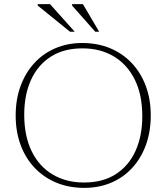

<svg xmlns="http://www.w3.org/2000/svg" viewBox="-20 -901 807 931"><path d="M378.5 -692.5Q453 -692.5 513.8 -667.2Q574.5 -642 618.8 -595.2Q663 -548.5 687 -484Q711 -419.5 711 -341.5Q711 -262.5 687.5 -198Q664 -133.5 621 -86.8Q578 -40 518.8 -15Q459.5 10 388.5 10Q314.5 10 253.5 -15.2Q192.5 -40.5 148.2 -87Q104 -133.5 80 -198Q56 -262.5 56 -341Q56 -419.5 79.8 -484Q103.5 -548.5 146.5 -595.2Q189.5 -642 248.8 -667.2Q308 -692.5 378.5 -692.5ZM387.5 -16Q478.5 -16 541.5 -56.5Q604.5 -97 637.2 -169.5Q670 -242 670 -337.5Q670 -441.5 633.5 -515Q597 -588.5 531.8 -627.5Q466.5 -666.5 379.5 -666.5Q289 -666.5 226 -626Q163 -585.5 130.2 -513.2Q97.5 -441 97.5 -345Q97.5 -241 133.8 -167.2Q170 -93.5 235.5 -54.8Q301 -16 387.5 -16ZM342.5 -747H319.5L163 -874V-881H222.5ZM461 -747H442L329.5 -874V-881H382Z"/></svg>

Font: Newsreader ExtraLight
Style: Regular
Weight: 250
Designer: Hugues Gentile
Foundry: Production Type
Version: Version 1.003